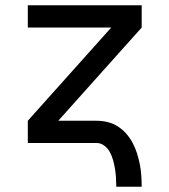

<svg xmlns="http://www.w3.org/2000/svg" viewBox="-20 -540 640 725"><path d="M419 165Q419 148 418 131.5Q417 115 414.5 99Q412 83 407.5 66.5Q403 50 395.5 35.5Q388 21 374.5 10.5Q361 0 345 0H85V-84L400 -436H85V-520H515V-436L200 -84H345Q366 -84 386.5 -79Q407 -74 425 -62.5Q443 -51 457 -35Q471 -19 481 0Q491 19 497.5 39.5Q504 60 508 80.5Q512 101 513.5 122.5Q515 144 515 165Z"/></svg>

Font: Iosevka SS04 Medium Extended
Style: Regular
Weight: 500
Width: 7
Monospace: yes
Designer: Belleve Invis
Foundry: Belleve Invis
Version: Version 19.0.0; ttfautohint (v1.8.4)